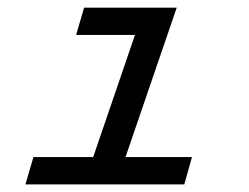

<svg xmlns="http://www.w3.org/2000/svg" viewBox="-20 -485 654 505"><path d="M67.9 -71.8H225.1L335 -393.1H180.2L201.2 -464.8H444.8L310.1 -71.8H484.9L464.8 0H46.9Z"/></svg>

Font: IntelOne Mono
Style: Italic
Weight: 400
Italic angle: -16°
Designer: Fred Shallcrass
Foundry: Frere-Jones Type LLC
Version: Version 1.200;hotconv 1.1.0;makeotfexe 2.6.0;FJTRelease1.2